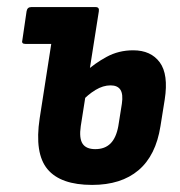

<svg xmlns="http://www.w3.org/2000/svg" viewBox="-20 -514 509 542"><path d="M52 -390Q40 -390 43 -400L55 -482Q57 -494 68 -494H170L154 -390ZM240 8Q151 8 114 -36.5Q77 -81 92 -180L139 -482Q141 -494 153 -494H250Q261 -494 259 -482L208 -158Q203 -124 213 -108.5Q223 -93 249 -93Q276 -93 292 -109Q308 -125 314 -158L324 -221Q328 -248 320 -260.5Q312 -273 292 -273Q271 -273 249.5 -260Q228 -247 209 -226L221 -311Q247 -335 281 -353.5Q315 -372 356 -372Q406 -372 431 -338Q456 -304 445 -233L433 -158Q420 -75 371 -33.5Q322 8 240 8Z"/></svg>

Font: Sofia Sans Condensed ExtraBold
Style: Italic
Weight: 800
Italic angle: -9°
Version: Version 4.100